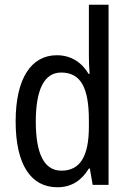

<svg xmlns="http://www.w3.org/2000/svg" viewBox="-20 -780 548 810"><path d="M222 10C283 10 325 -20 355 -69H359L371 0H438V-760H355V-543C355 -523 356 -494 358 -468H354C325 -517 279 -547 220 -547C111 -547 46 -448 46 -268C46 -86 110 10 222 10ZM239 -60C166 -60 131 -132 131 -267C131 -399 165 -474 238 -474C322 -474 355 -408 355 -272V-246C355 -122 319 -60 239 -60Z"/></svg>

Font: Noto Sans Condensed
Style: Regular
Weight: 400
Width: 3
Designer: Monotype Design Team
Foundry: Monotype Imaging Inc.
Version: Version 2.013